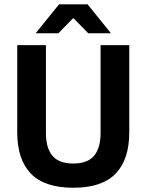

<svg xmlns="http://www.w3.org/2000/svg" viewBox="-20 -846 672 880"><path d="M316 14.5Q184 14.5 121.5 -50.2Q59 -115 59 -239.5V-639H190.5V-236.5Q190.5 -168 220.2 -132.2Q250 -96.5 316 -96.5Q381.5 -96.5 411.2 -132.2Q441 -168 441 -236.5V-639H572.5V-239.5Q572.5 -115 510 -50.2Q447.5 14.5 316 14.5ZM250.5 -826H381.5L487 -695.5V-693.5H384.5L318 -761.5H314L247.5 -693.5H145V-695.5Z"/></svg>

Font: Anek Gurmukhi SemiBold
Style: Regular
Weight: 600
Designer: Sarang Kulkarni (Gurmukhi), Yesha Goshar (Latin)
Foundry: Ek Type
Version: Version 1.003